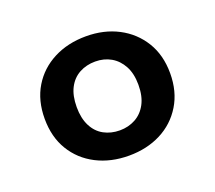

<svg xmlns="http://www.w3.org/2000/svg" viewBox="-79 -831 687 614"><g transform="rotate(-20 264.5 -524.0)"><path d="M265 -321Q203 -321 154.5 -346Q106 -371 78.5 -416.5Q51 -462 51 -524Q51 -586 78.5 -631.5Q106 -677 154.5 -702Q203 -727 265 -727Q326 -727 374 -702Q422 -677 450 -631.5Q478 -586 478 -524Q478 -462 450 -416Q422 -370 374 -345.5Q326 -321 265 -321ZM265 -407Q294 -407 318 -420Q342 -433 356 -459Q370 -485 370 -524Q370 -562 356 -588Q342 -614 318.5 -627.5Q295 -641 265 -641Q235 -641 211 -628Q187 -615 173.5 -589Q160 -563 160 -524Q160 -486 173.5 -459.5Q187 -433 211 -420Q235 -407 265 -407Z"/></g></svg>

Font: TikTok Sans 24pt Medium
Style: Regular
Weight: 500
Version: Version 4.000